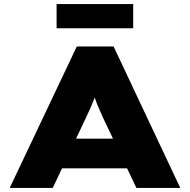

<svg xmlns="http://www.w3.org/2000/svg" viewBox="-20 -930 940 950"><path d="M28 0 360 -700H542L872 0H655L489 -349Q478 -375 468.5 -396Q459 -417 452.5 -436Q446 -455 440 -474Q434 -493 429 -514H469Q464 -492 457.5 -472.5Q451 -453 443.5 -434Q436 -415 427 -394.5Q418 -374 406 -349L241 0ZM189 -97 254 -244H649L685 -97ZM260 -790V-910H639V-790Z"/></svg>

Font: Lexend Peta Black
Style: Regular
Weight: 900
Version: Version 1.007